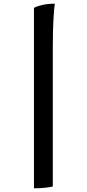

<svg xmlns="http://www.w3.org/2000/svg" viewBox="-20 -820 469 1040"><path d="M164 200V-777Q175 -785 206.5 -792.5Q238 -800 277 -800Q273 -777 269.5 -715.5Q266 -654 266 -556V190Q257 193 228 196.5Q199 200 164 200Z"/></svg>

Font: Texturina 12pt ExtraBold
Style: Regular
Weight: 800
Designer: Guillermo Torres Carreño
Foundry: Omnibus-Type
Version: Version 1.002